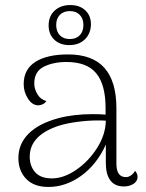

<svg xmlns="http://www.w3.org/2000/svg" viewBox="-20 -730 578 762"><path d="M526 -28Q526 -11 510 -0.5Q494 10 472 10Q436 10 418 -14Q400 -38 400 -83V-156Q364 -77 302.5 -32.5Q241 12 172 12Q115 12 84 -20Q53 -52 53 -103Q53 -159 93.5 -199.5Q134 -240 212 -261Q272 -277 348 -277Q383 -277 399 -275V-301Q399 -394 362 -439Q325 -484 244 -484Q191 -484 153.5 -465Q116 -446 116 -399Q116 -377 128.5 -356Q141 -335 164 -329Q158 -320 149 -316Q140 -312 132 -312Q108 -312 91 -338.5Q74 -365 74 -396Q74 -455 120.5 -484.5Q167 -514 250 -514Q347 -514 394.5 -460.5Q442 -407 442 -300V-80Q442 -27 480 -27Q490 -27 500 -34Q510 -41 516 -52Q526 -41 526 -28ZM400 -251Q390 -252 368 -252Q330 -252 288 -246.5Q246 -241 217 -232Q159 -214 128.5 -183Q98 -152 98 -108Q98 -71 119.5 -46.5Q141 -22 186 -22Q233 -22 282.5 -56Q332 -90 365.5 -143Q399 -196 400 -251ZM341 -633Q340 -596 316.5 -573.5Q293 -551 255 -551Q218 -551 195.5 -572.5Q173 -594 173 -629Q173 -666 197 -688Q221 -710 259 -710Q296 -710 318.5 -689Q341 -668 341 -633ZM203 -631Q203 -605 217.5 -590Q232 -575 257 -575Q282 -575 296.5 -590Q311 -605 311 -631Q311 -656 296.5 -671Q282 -686 257 -686Q232 -686 217.5 -671Q203 -656 203 -631Z"/></svg>

Font: Arima Madurai ExtraLight
Style: Regular
Weight: 275
Designer: Joana Correia and Natanael Gama
Foundry: NDISCOVER
Version: Version 1.020